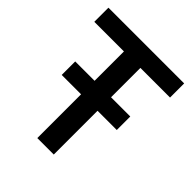

<svg xmlns="http://www.w3.org/2000/svg" viewBox="-198 -838 962 962"><g transform="rotate(45 283.0 -357.0)"><path d="M340.8 0H224.1V-310.1H86.9V-405.8H224.1V-613.8H14.2V-713.9H550.8V-613.8H340.8V-405.8H477.1V-310.1H340.8Z"/></g></svg>

Font: OpenSans-Semibold
Style: Regular
Weight: 600
Foundry: Ascender Corporation
Version: Version 1.10